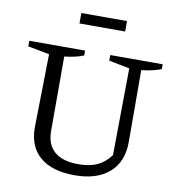

<svg xmlns="http://www.w3.org/2000/svg" viewBox="-91 -922 935 1014"><g transform="rotate(10 376.5 -415.0)"><path d="M376 10Q255 10 190.5 -45Q126 -100 126 -202L133 -596L18 -618V-648H317V-622Q281 -606 214 -598V-198Q214 -126 257.5 -88.5Q301 -51 385 -51Q446 -51 486.5 -69.5Q527 -88 558 -130L563 -596L452 -618V-648H733V-622Q690 -605 627 -598L628 -212Q628 -106 561.5 -48Q495 10 376 10ZM263 -784V-840H508V-784Z"/></g></svg>

Font: Piazzolla SC
Style: Regular
Weight: 400
Designer: Juan Pablo del Peral
Foundry: Huerta Tipografica
Version: Version 1.330